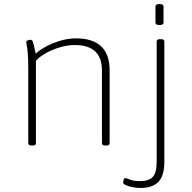

<svg xmlns="http://www.w3.org/2000/svg" viewBox="-20 -719 950 951"><path d="M136 2Q120 2 120 -10V-373Q120 -427 117.5 -454.5Q115 -482 112.5 -494Q110 -506 110 -511Q110 -516 117 -519Q124 -522 131 -522Q137 -522 140 -518Q143 -514 146.5 -499.5Q150 -485 157 -453Q174 -470 206 -487.5Q238 -505 277.5 -517Q317 -529 356 -529Q523 -529 523 -370V-10Q523 2 506 2H502Q485 2 485 -10V-370Q485 -496 350 -496Q318 -496 281.5 -486Q245 -476 212 -458.5Q179 -441 158 -418V-10Q158 2 142 2ZM676 212Q657 212 637 208Q617 204 603.5 198Q590 192 590 185Q590 180 592.5 171.5Q595 163 600 163Q606 163 623 170.5Q640 178 674 178Q718 178 737 157Q756 136 756 82V-513Q756 -525 772 -525H778Q794 -525 794 -513V82Q794 151 765 181.5Q736 212 676 212ZM770 -595Q750 -595 750 -607V-687Q750 -699 770 -699Q790 -699 790 -687V-607Q790 -595 770 -595Z"/></svg>

Font: Asap Semi Expanded Thin
Style: Regular
Weight: 100
Width: 6
Designer: Pablo Cosgaya
Foundry: Omnibus-Type
Version: Version 3.001; ttfautohint (v1.8.4.7-5d5b)